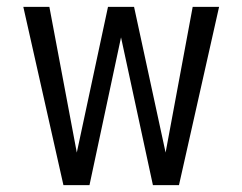

<svg xmlns="http://www.w3.org/2000/svg" viewBox="-20 -540 707 560"><path d="M241 0H165L48 -520H124L204 -95L295 -520H371L463 -95L542 -520H619L502 0H426L333 -431Z"/></svg>

Font: Huly
Style: Regular
Weight: 400
Designer: Belleve Invis
Foundry: Belleve Invis
Version: Version 33.2.5; ttfautohint (v1.8.4)